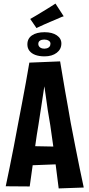

<svg xmlns="http://www.w3.org/2000/svg" viewBox="-20 -1048 498 1073"><path d="M308 5Q301 -50 293.5 -109Q286 -168 278 -228.5Q270 -289 261 -348Q253 -391 247 -432Q241 -473 236 -510Q231 -547 226 -579.5Q221 -612 217 -639L144 -698L316 -705Q323 -664 330 -621.5Q337 -579 344.5 -536Q352 -493 360 -449.5Q368 -406 375 -363Q388 -296 400.5 -231.5Q413 -167 425 -109Q437 -51 448 0ZM122 -123V-232L330 -228V-131ZM146 -6 12 -7Q22 -55 33.5 -110.5Q45 -166 57 -228.5Q69 -291 81 -356Q92 -413 103 -471Q114 -529 124.5 -586.5Q135 -644 144 -698L316 -705L239 -631Q233 -598 226 -554Q219 -510 211.5 -458.5Q204 -407 195 -351Q185 -293 177 -233.5Q169 -174 161.5 -116.5Q154 -59 146 -6ZM229 -733Q199 -733 177.5 -741Q156 -749 144.5 -764Q133 -779 133 -800Q133 -833 159 -850.5Q185 -868 229 -868Q272 -868 297.5 -850.5Q323 -833 323 -805Q323 -773 297 -753Q271 -733 229 -733ZM229 -776Q234 -776 242 -778Q250 -780 256 -786.5Q262 -793 262 -804Q262 -815 251.5 -821Q241 -827 227 -827Q213 -827 203.5 -821Q194 -815 194 -802Q194 -795 198 -789Q202 -783 209.5 -779.5Q217 -776 229 -776ZM184 -891 149 -942Q162 -950 180 -960Q198 -970 223 -986Q247 -1000 263.5 -1011Q280 -1022 290 -1028L336 -957Q325 -954 313.5 -948.5Q302 -943 289.5 -938Q277 -933 261 -926Q246 -920 227.5 -911.5Q209 -903 196 -897Q183 -891 184 -891Z"/></svg>

Font: Truculenta ExtraBold
Style: Regular
Weight: 800
Version: Version 1.002